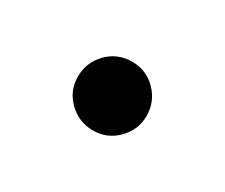

<svg xmlns="http://www.w3.org/2000/svg" viewBox="-39 -419 315 269"><g transform="rotate(30 118.5 -284.5)"><path d="M119 -340Q142 -340 158 -323.5Q174 -307 174 -284Q174 -262 158 -245.5Q142 -229 119 -229Q96 -229 79.5 -245Q63 -261 63 -284Q63 -307 79 -323.5Q95 -340 119 -340Z"/></g></svg>

Font: GFS Artemisia
Style: Bold Italic
Weight: 700
Italic angle: -12°
Designer: Designed by Takis Katsoulidis and George D. Matthiopoulos.
Foundry: Designed by Takis Katsoulidis and George D. Matthiopoulos.
Version: Version 1.0